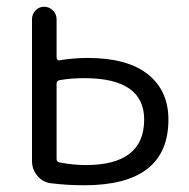

<svg xmlns="http://www.w3.org/2000/svg" viewBox="-20 -540 560 570"><path d="M148 -292V-68Q148 -60 156 -58Q196 -50 235 -50Q408 -50 408 -185Q408 -308 230 -308Q190 -308 157 -302Q148 -300 148 -292ZM131 4Q107 1 91 -18Q75 -37 75 -62V-483Q75 -498 85.5 -509Q96 -520 111 -520Q126 -520 137 -509Q148 -498 148 -483V-369Q148 -366 150.5 -363Q153 -360 156 -361Q200 -368 240 -368Q358 -368 419 -319.5Q480 -271 480 -185Q480 10 230 10Q179 10 131 4Z"/></svg>

Font: Rounded Mplus 1c
Style: Regular
Weight: 400
Version: Version 1.059.20150529